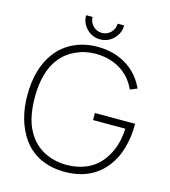

<svg xmlns="http://www.w3.org/2000/svg" viewBox="-134 -1038 1024 1159"><g transform="rotate(15 378.0 -458.5)"><path d="M259.5 -931.5H300Q300 -899 323 -876Q346 -853 378 -853Q410.5 -853 433.5 -876Q456.5 -899 456.5 -931.5H497Q497 -882.5 462 -847.5Q427 -812.5 378 -812.5Q329 -812.5 294 -847.5Q259.5 -882.5 259.5 -931.5ZM714.5 -375V-360.5Q714.5 -293 695.5 -224Q677 -156 636.5 -103Q545.5 15.5 377 15.5Q336.5 15.5 299 7.8Q261.5 0 228.2 -15.2Q195 -30.5 166.8 -53.8Q138.5 -77 116.5 -108.5Q41.5 -216.5 41.5 -375Q41.5 -542 120 -646Q164 -703.5 230.2 -734.5Q296.5 -765.5 377 -765.5Q457 -765.5 524 -735.5Q591 -705.5 636.5 -647Q657 -620.5 674 -584.5L631 -566.5Q612.5 -602.5 598 -621Q579 -645.5 554.8 -664.5Q530.5 -683.5 502.2 -696.2Q474 -709 442.2 -715.5Q410.5 -722 377 -722Q310.5 -722 252 -694.5Q192 -667 155 -617.5Q88.5 -529.5 88.5 -375Q88.5 -301.5 103 -241.2Q117.5 -181 155 -131Q193 -80.5 252 -54Q310 -28 377 -28Q446.5 -28 503.8 -53.2Q561 -78.5 600 -131Q632.5 -176 647.5 -224.5Q662.5 -273 665.5 -331H463.5V-375Z"/></g></svg>

Font: Russisch Sans ExtraLight
Style: Regular
Weight: 200
Width: 4
Designer: Michael Sharanda (font) & Cristiano Sobral (main changes)
Foundry: Michael Sharanda
Version: Version 2.00;September 8, 2020;FontCreator 13.0.0.2681 64-bi